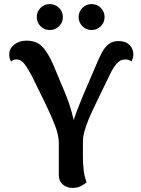

<svg xmlns="http://www.w3.org/2000/svg" viewBox="-20 -906 688 940"><path d="M336 14Q307 14 287.5 -2.5Q268 -19 268 -48V-206Q268 -243 249.5 -291.5Q231 -340 203 -397L138 -530Q118 -569 100.5 -592Q83 -615 61 -615Q52 -615 46 -612.5Q40 -610 34 -605Q25 -622 25 -639Q25 -668 49.5 -687.5Q74 -707 110 -707Q156 -707 184 -680.5Q212 -654 240 -591L283 -488Q311 -424 326 -374.5Q341 -325 346.5 -287Q352 -249 352 -222L319 -221Q319 -239 325 -263.5Q331 -288 340 -316Q349 -344 360 -372Q371 -400 381 -425L448 -582Q464 -620 478 -647Q492 -674 511.5 -689.5Q531 -705 560 -705Q595 -705 614 -686Q633 -667 633 -639Q633 -624 624 -605Q619 -610 610.5 -612.5Q602 -615 594 -615Q568 -615 550 -593Q532 -571 520 -545L453 -407Q446 -392 434.5 -368Q423 -344 412 -317Q401 -290 393.5 -263Q386 -236 386 -213V-134Q386 -106 389.5 -74Q393 -42 404 -13Q396 -6 378 4Q360 14 336 14ZM224 -759Q197 -759 178.5 -777.5Q160 -796 160 -822Q160 -849 178.5 -867.5Q197 -886 224 -886Q250 -886 269 -867.5Q288 -849 288 -822Q288 -796 269 -777.5Q250 -759 224 -759ZM428 -759Q402 -759 383.5 -777.5Q365 -796 365 -822Q365 -849 383.5 -867.5Q402 -886 428 -886Q455 -886 473.5 -867.5Q492 -849 492 -822Q492 -796 473.5 -777.5Q455 -759 428 -759Z"/></svg>

Font: Arima Thin SemiBold
Style: Regular
Weight: 600
Version: Version 1.100